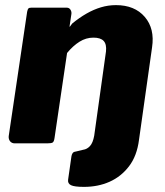

<svg xmlns="http://www.w3.org/2000/svg" viewBox="-20 -560 646 750"><path d="M433 -540Q506 -540 545.5 -494Q585 -448 574 -375L523 -14Q515 49 484 89.5Q453 130 408 150Q363 170 308 170Q271 170 257.5 163.5Q244 157 246 142L259 51Q260 44 263.5 38.5Q267 33 276 32L305 25Q320 23 331.5 10.5Q343 -2 348 -30L394 -359Q397 -387 385 -400Q373 -413 345 -413Q316 -413 290.5 -397Q265 -381 242 -353L193 -21Q191 -7 186 -3.5Q181 0 164 0H38Q26 0 19.5 -8Q13 -16 14 -28L86 -514Q88 -524 91 -527Q94 -530 102 -530H241Q250 -530 255 -522.5Q260 -515 259 -506L252 -459Q251 -453 253.5 -456.5Q256 -460 262 -468Q290 -491 318 -507Q346 -523 374.5 -531.5Q403 -540 433 -540Z"/></svg>

Font: Libre Franklin Thin ExtraBold
Style: Italic
Weight: 800
Italic angle: -8°
Version: Version 2.000